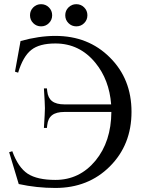

<svg xmlns="http://www.w3.org/2000/svg" viewBox="-20 -909 682 931"><path d="M520 -366.2H293Q252.9 -366.2 232.7 -350.6Q212.4 -335 209 -302.2L207.5 -288.6H192.9Q197.8 -363.3 197.8 -384.3Q197.8 -405.8 192.9 -480.5H207.5L209 -466.8Q212.4 -434.1 232.7 -418.5Q252.9 -402.8 293 -402.8H519Q509.8 -522 442.9 -604Q366.2 -698.2 248.5 -698.2Q170.9 -698.2 131.8 -667Q91.8 -635.7 67.9 -556.6L52.7 -561.5Q79.1 -706.1 79.6 -710Q168.5 -734.9 248.5 -734.9Q408.2 -734.9 512.7 -630.4Q617.7 -526.4 617.7 -366.7Q617.7 -207 512.7 -102.1Q408.2 2.4 248.5 2.4Q157.7 2.4 70.8 -16.6Q61.5 -47.4 24.4 -170.9L39.6 -175.8Q67.9 -97.2 114.7 -66.4Q161.1 -36.6 248.5 -36.6Q365.7 -36.6 442.9 -129.9Q519 -222.2 520 -366.2ZM141.1 -796.9Q125.5 -812.5 125.5 -835Q125.5 -857.4 141.1 -873Q156.7 -888.7 179.2 -888.7Q201.7 -888.7 217.3 -873Q232.9 -857.4 232.9 -835Q232.9 -812.5 217.3 -796.9Q201.7 -781.2 179.2 -781.2Q156.7 -781.2 141.1 -796.9ZM312 -796.9Q296.4 -812.5 296.4 -835Q296.4 -857.4 312 -873Q327.6 -888.7 350.1 -888.7Q372.6 -888.7 388.2 -873Q403.8 -857.4 403.8 -835Q403.8 -812.5 388.2 -796.9Q372.6 -781.2 350.1 -781.2Q327.6 -781.2 312 -796.9Z"/></svg>

Font: Flanker
Style: Regular
Weight: 400
Designer: Flanker
Foundry: Flanker
Version: Version 2.027